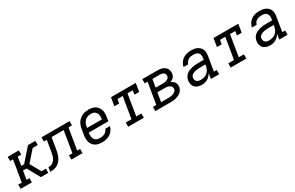

<svg xmlns="http://www.w3.org/2000/svg" viewBox="160 -1719 4480 2919"><g transform="rotate(-30 2400.0 -260.0)"><path d="M27 0V-74H88L150 -447H99V-520H294V-446H233L209 -297H258L455 -520H584V-447H495L330 -260L433 -74H512V0H382L295 -157L258 -223H196L172 -74H223V0Z M544 0 556 -74Q573 -74 591 -76.5Q609 -79 625 -88.5Q641 -98 654 -112Q667 -126 676.5 -142Q686 -158 692 -175Q698 -192 702 -209.5Q706 -227 709 -244Q712 -261 715 -279L716 -280Q716 -280 716 -280.5Q716 -281 716 -281L743 -447H692V-520H1184V-446H1123L1061 -74H1112V0H917V-74H978L1039 -447H827L797 -269Q793 -244 788.5 -219Q784 -194 776 -169.5Q768 -145 756.5 -121Q745 -97 728.5 -76Q712 -55 690 -38.5Q668 -22 644 -13Q620 -4 594.5 -2Q569 0 544 0Z M1457 8Q1434 8 1411 5Q1388 2 1367 -6Q1346 -14 1328.5 -26.5Q1311 -39 1298 -56.5Q1285 -74 1276.5 -94.5Q1268 -115 1265 -137.5Q1262 -160 1263.5 -183.5Q1265 -207 1268 -230L1285 -330Q1289 -357 1298.5 -383.5Q1308 -410 1324.5 -434Q1341 -458 1363.5 -477Q1386 -496 1412.5 -507.5Q1439 -519 1466.5 -523.5Q1494 -528 1521 -528Q1551 -528 1581 -522Q1611 -516 1635.5 -501Q1660 -486 1677 -462.5Q1694 -439 1702.5 -411Q1711 -383 1710.5 -352Q1710 -321 1705 -290L1694 -223H1351L1350 -218Q1347 -199 1346.5 -179.5Q1346 -160 1350 -142.5Q1354 -125 1363.5 -109.5Q1373 -94 1387.5 -84Q1402 -74 1420 -70Q1438 -66 1457 -66Q1478 -66 1499.5 -69.5Q1521 -73 1541 -83Q1561 -93 1576 -110Q1591 -127 1597 -148H1680Q1671 -113 1649 -81.5Q1627 -50 1595.5 -29Q1564 -8 1528 0Q1492 8 1457 8ZM1363 -297H1623L1624 -302Q1627 -321 1627.5 -340Q1628 -359 1624 -376.5Q1620 -394 1611 -409.5Q1602 -425 1588 -435.5Q1574 -446 1556 -450Q1538 -454 1519 -454Q1501 -454 1483 -451Q1465 -448 1447.5 -439.5Q1430 -431 1416 -417.5Q1402 -404 1391.5 -387.5Q1381 -371 1375.5 -353.5Q1370 -336 1367 -318Z M1914 0V-74H2014L2076 -447H1984L1972 -375H1888L1912 -520H2347L2323 -375H2240L2251 -446H2159L2098 -74H2188V0Z M2390 0V-74H2450L2512 -447H2461V-520H2722Q2745 -520 2769 -517Q2793 -514 2814 -506Q2835 -498 2853 -485Q2871 -472 2882.5 -452.5Q2894 -433 2897 -409.5Q2900 -386 2897 -363Q2894 -346 2887.5 -330.5Q2881 -315 2868.5 -302.5Q2856 -290 2841 -281.5Q2826 -273 2810 -267Q2829 -259 2846 -246.5Q2863 -234 2874 -217Q2885 -200 2888 -178.5Q2891 -157 2888 -135Q2884 -112 2872 -90Q2860 -68 2840.5 -52Q2821 -36 2798.5 -26Q2776 -16 2752.5 -10Q2729 -4 2705.5 -2Q2682 0 2659 0ZM2573 -306H2700Q2712 -306 2723.5 -307Q2735 -308 2746.5 -310.5Q2758 -313 2769.5 -318Q2781 -323 2791 -330.5Q2801 -338 2807 -349.5Q2813 -361 2814 -372Q2817 -390 2810 -406Q2803 -422 2789 -431Q2775 -440 2757.5 -443Q2740 -446 2722 -446H2596ZM2659 -74Q2673 -74 2687.5 -74.5Q2702 -75 2716.5 -78Q2731 -81 2745.5 -86Q2760 -91 2773 -99Q2786 -107 2795 -120.5Q2804 -134 2806 -148Q2808 -163 2804 -177Q2800 -191 2790.5 -201Q2781 -211 2768 -217Q2755 -223 2741.5 -226.5Q2728 -230 2713 -231Q2698 -232 2683 -232H2560L2534 -74Z M3208 8Q3185 8 3163 4.5Q3141 1 3121.5 -8.5Q3102 -18 3087 -33.5Q3072 -49 3064 -69Q3056 -89 3054 -111.5Q3052 -134 3056 -156Q3060 -183 3073.5 -208Q3087 -233 3109 -251Q3131 -269 3157 -279.5Q3183 -290 3209.5 -296.5Q3236 -303 3262.5 -305Q3289 -307 3315 -307H3416L3422 -339Q3426 -363 3421.5 -386.5Q3417 -410 3402 -426Q3387 -442 3364 -448Q3341 -454 3317 -454Q3296 -454 3274 -450.5Q3252 -447 3232.5 -435.5Q3213 -424 3198.5 -406Q3184 -388 3180 -366H3097Q3102 -390 3112.5 -412.5Q3123 -435 3139.5 -454.5Q3156 -474 3177.5 -489Q3199 -504 3222 -512.5Q3245 -521 3269.5 -524.5Q3294 -528 3317 -528Q3345 -528 3372.5 -524Q3400 -520 3424 -508.5Q3448 -497 3467 -478.5Q3486 -460 3496 -435.5Q3506 -411 3507 -383Q3508 -355 3503 -327L3461 -74H3512V0H3366L3381 -94Q3368 -71 3349 -51Q3330 -31 3307 -17.5Q3284 -4 3258.5 2Q3233 8 3208 8ZM3230 -65Q3259 -65 3289 -74Q3319 -83 3343.5 -103.5Q3368 -124 3381.5 -152Q3395 -180 3400 -210L3404 -234H3315Q3302 -234 3289.5 -233.5Q3277 -233 3264.5 -231.5Q3252 -230 3239.5 -227.5Q3227 -225 3214 -221.5Q3201 -218 3189 -212.5Q3177 -207 3166 -199Q3155 -191 3148.5 -179Q3142 -167 3140 -154Q3137 -135 3142 -116.5Q3147 -98 3160.5 -86Q3174 -74 3192.5 -69.5Q3211 -65 3230 -65Z M3714 0V-74H3814L3876 -447H3784L3772 -375H3688L3712 -520H4147L4123 -375H4040L4051 -446H3959L3898 -74H3988V0Z M4408 8Q4385 8 4363 4.5Q4341 1 4321.5 -8.5Q4302 -18 4287 -33.5Q4272 -49 4264 -69Q4256 -89 4254 -111.5Q4252 -134 4256 -156Q4260 -183 4273.5 -208Q4287 -233 4309 -251Q4331 -269 4357 -279.5Q4383 -290 4409.5 -296.5Q4436 -303 4462.5 -305Q4489 -307 4515 -307H4616L4622 -339Q4626 -363 4621.5 -386.5Q4617 -410 4602 -426Q4587 -442 4564 -448Q4541 -454 4517 -454Q4496 -454 4474 -450.5Q4452 -447 4432.5 -435.5Q4413 -424 4398.5 -406Q4384 -388 4380 -366H4297Q4302 -390 4312.5 -412.5Q4323 -435 4339.5 -454.5Q4356 -474 4377.5 -489Q4399 -504 4422 -512.5Q4445 -521 4469.5 -524.5Q4494 -528 4517 -528Q4545 -528 4572.5 -524Q4600 -520 4624 -508.5Q4648 -497 4667 -478.5Q4686 -460 4696 -435.5Q4706 -411 4707 -383Q4708 -355 4703 -327L4661 -74H4712V0H4566L4581 -94Q4568 -71 4549 -51Q4530 -31 4507 -17.5Q4484 -4 4458.5 2Q4433 8 4408 8ZM4430 -65Q4459 -65 4489 -74Q4519 -83 4543.5 -103.5Q4568 -124 4581.5 -152Q4595 -180 4600 -210L4604 -234H4515Q4502 -234 4489.5 -233.5Q4477 -233 4464.5 -231.5Q4452 -230 4439.5 -227.5Q4427 -225 4414 -221.5Q4401 -218 4389 -212.5Q4377 -207 4366 -199Q4355 -191 4348.5 -179Q4342 -167 4340 -154Q4337 -135 4342 -116.5Q4347 -98 4360.5 -86Q4374 -74 4392.5 -69.5Q4411 -65 4430 -65Z"/></g></svg>

Font: Iosevka Etoile Oblique
Style: Regular
Weight: 400
Italic angle: -9°
Designer: Belleve Invis
Foundry: Belleve Invis
Version: Version 15.5.2; ttfautohint (v1.8.4)